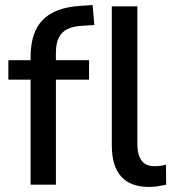

<svg xmlns="http://www.w3.org/2000/svg" viewBox="-20 -730 689 759"><path d="M101 0V-415H13V-492H128L101 -465V-505Q101 -603 149.5 -652Q198 -701 300 -707L346 -710L353 -631L303 -628Q269 -626 246.5 -615Q224 -604 212.5 -581.5Q201 -559 201 -520V-475L181 -492H332V-415H201V0ZM569 9Q496 9 459 -32Q422 -73 422 -156V-705H523V-162Q523 -135 529.5 -115Q536 -95 551 -84Q566 -73 591 -73Q603 -73 614.5 -74.5Q626 -76 636 -79L637 0Q619 4 603 6.5Q587 9 569 9Z"/></svg>

Font: Nunito Sans 10pt SemiCondensed SemiBold
Style: Regular
Weight: 600
Width: 4
Designer: Vernon Adams
Foundry: Vernon Adams
Version: Version 3.101;gftools[0.9.27]